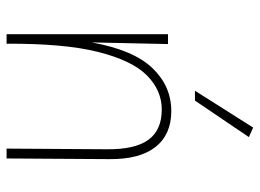

<svg xmlns="http://www.w3.org/2000/svg" viewBox="-123 -667 790 584"><g transform="rotate(90 272.0 -375.0)"><path d="M84 0V-491H114L109 -259Q132 -386 187 -443.5Q242 -501 318 -501Q389 -501 427 -453Q465 -405 464 -312L462 0H432L434 -304Q435 -390 405.5 -431Q376 -472 313 -472Q255 -472 209.5 -427Q164 -382 138 -278.5Q112 -175 113 0ZM256 -573 368 -750 397 -737 286 -573Z"/></g></svg>

Font: Livvic Thin
Style: Regular
Weight: 250
Designer: Jacques Le Bailly, Baron von Fonthausen
Version: Version 1.001; ttfautohint (v1.8.2)